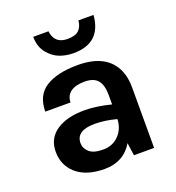

<svg xmlns="http://www.w3.org/2000/svg" viewBox="-130 -803 844 921"><g transform="rotate(-20 292.0 -342.5)"><path d="M142 -699H220Q228 -633 294 -633Q334 -633 352 -650Q370 -667 373 -699H450Q439 -559 298 -559Q262 -559 229 -571Q196 -583 169.5 -615Q143 -647 142 -699ZM253 -284Q311 -284 387 -265V-313Q387 -364 366.5 -388.5Q346 -413 299.5 -413Q253 -413 228 -394.5Q203 -376 203 -342H74Q74 -425 132.5 -462Q191 -499 296 -499Q446 -499 490 -394Q505 -358 505 -309V0H402L393 -65Q346 14 249 14Q155 14 103 -32Q55 -76 55 -143.5Q55 -211 108 -247.5Q161 -284 253 -284ZM181 -142Q181 -115 203 -95.5Q225 -76 273.5 -76Q322 -76 353.5 -108.5Q385 -141 387 -190Q328 -206 277 -206Q181 -206 181 -142Z"/></g></svg>

Font: Karmilla
Style: Bold
Weight: 700
Designer: Jonathan Pinhorn
Version: Version 1.000